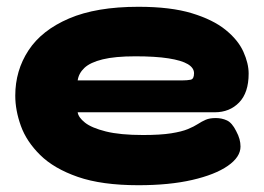

<svg xmlns="http://www.w3.org/2000/svg" viewBox="-20 -525 778 566"><path d="M388 21Q280 21 209.5 -3.5Q139 -28 98.5 -68Q58 -108 41.5 -154Q25 -200 25 -243Q25 -317 64 -376.5Q103 -436 183.5 -470.5Q264 -505 388 -505Q483 -505 545.5 -486Q608 -467 645 -437Q682 -407 697.5 -372.5Q713 -338 713 -308Q713 -252 685 -223Q657 -194 613 -194H209Q211 -179 230.5 -163.5Q250 -148 292 -137.5Q334 -127 402 -127Q453 -127 484.5 -132Q516 -137 534 -144.5Q552 -152 563.5 -159.5Q575 -167 586.5 -172Q598 -177 616 -177Q634 -177 649 -170Q664 -163 676 -139Q683 -126 686 -115Q689 -104 689 -93Q689 -62 651.5 -36Q614 -10 546.5 5.5Q479 21 388 21ZM209 -288H518Q532 -288 542 -290Q552 -292 552 -309Q552 -325 533.5 -336Q515 -347 476.5 -353Q438 -359 379 -359Q319 -359 282.5 -350Q246 -341 229 -325Q212 -309 209 -288Z"/></svg>

Font: Fredoka Expanded
Style: Bold
Weight: 700
Width: 7
Designer: Ben Nathan
Foundry: Milena B. Brandão, Ben Nathan
Version: Version 2.001